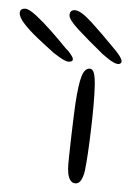

<svg xmlns="http://www.w3.org/2000/svg" viewBox="-245 -710 527 772"><g transform="rotate(5 18.5 -324.0)"><path d="M88 22.5Q75 22.5 67.2 11.5Q59.5 0.5 56.5 -16.2Q53.5 -33 53.5 -51Q53.5 -63.5 53.8 -79.5Q54 -95.5 54.5 -114.8Q55 -134 55.5 -155.5Q56 -177 56.8 -199.8Q57.5 -222.5 58.5 -246.2Q59.5 -270 60.5 -293Q65.5 -375.5 75.8 -408.8Q86 -442 106.5 -442Q118 -442 123.8 -426Q129.5 -410 131.8 -377.5Q134 -345 134 -294Q134 -270 133.5 -245Q133 -220 132.2 -195.5Q131.5 -171 130.5 -148Q129.5 -125 128.2 -104Q127 -83 125.5 -65.2Q124 -47.5 122.5 -33.5Q119.5 -9.5 111.2 6.5Q103 22.5 88 22.5ZM18 -462.5Q8.5 -462.5 -8.2 -471.2Q-25 -480 -44.5 -493Q-81.5 -520.5 -116 -548.2Q-150.5 -576 -172.2 -600.2Q-194 -624.5 -194 -641.5Q-194 -650.5 -188.2 -655Q-182.5 -659.5 -173 -659.5Q-158 -659.5 -129.2 -637.5Q-100.5 -615.5 -65.5 -582.5Q-30.5 -549.5 2.5 -515Q9.5 -509.5 17 -501.5Q24.5 -493.5 29.8 -486Q35 -478.5 35 -473.5Q35 -467.5 29.8 -465Q24.5 -462.5 18 -462.5ZM217.5 -470.5Q210 -470.5 199.8 -475Q189.5 -479.5 177.8 -487.2Q166 -495 153.5 -504Q88 -557.5 47 -594.8Q6 -632 6 -650Q6 -660 11.2 -665.5Q16.5 -671 26.5 -671Q50.5 -671 95.8 -629.2Q141 -587.5 203 -524Q212.5 -514.5 221.8 -501.8Q231 -489 231 -482Q231 -477 227.2 -473.8Q223.5 -470.5 217.5 -470.5Z"/></g></svg>

Font: Gluten Thin ExtraLight
Style: Regular
Weight: 250
Version: Version 1.300